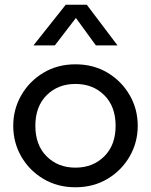

<svg xmlns="http://www.w3.org/2000/svg" viewBox="-20 -777 638 812"><path d="M299 15Q223 15 163.5 -20.5Q104 -56 70 -115Q36 -174 36 -245Q36 -315 70 -374.2Q104 -433.5 163.5 -469.2Q223 -505 299 -505Q375.5 -505 434.8 -469.5Q494 -434 528.2 -375Q562.5 -316 562.5 -245Q562.5 -175 528.5 -115.8Q494.5 -56.5 435 -20.8Q375.5 15 299 15ZM299 -68Q373 -68 421 -115.8Q469 -163.5 469 -245Q469 -326.5 421.2 -374.2Q373.5 -422 299 -422Q225 -422 177.2 -374.2Q129.5 -326.5 129.5 -245Q129.5 -163.5 177.2 -115.8Q225 -68 299 -68ZM121.5 -585 258 -757H347L477 -585H385.5L301 -701L212 -585Z"/></svg>

Font: Geologica Light
Style: Regular
Weight: 300
Designer: Sindre Bremnes, Frode Helland
Foundry: Monokrom Skriftforlag AS
Version: Version 1.010; ttfautohint (v1.8.4.7-5d5b);gftools[0.9.28]